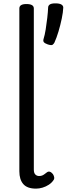

<svg xmlns="http://www.w3.org/2000/svg" viewBox="-20 -1104 396 1141"><path d="M194 17Q142 17 118.5 -10Q95 -37 95 -86V-1054Q95 -1067 105.5 -1073.5Q116 -1080 137 -1080Q159 -1080 170 -1073.5Q181 -1067 181 -1054V-96Q181 -76 190 -67Q199 -58 212 -58Q223 -58 230.5 -61Q238 -64 245 -69.5Q252 -75 259 -80Q267 -86 276 -83.5Q285 -81 294 -70Q299 -63 301.5 -53Q304 -43 299 -35Q288 -18 270.5 -6.5Q253 5 233 11Q213 17 194 17ZM264 -840Q247 -846 241 -853Q235 -860 239 -873Q246 -895 251.5 -929Q257 -963 261 -998.5Q265 -1034 266 -1059Q266 -1070 275.5 -1077Q285 -1084 309 -1084Q334 -1084 345 -1077Q356 -1070 356 -1059Q355 -1032 347 -993.5Q339 -955 327.5 -916.5Q316 -878 303 -850Q299 -843 292.5 -838Q286 -833 264 -840Z"/></svg>

Font: Playwrite AR
Style: Regular
Weight: 400
Designer: Veronika Burian, José Scaglione
Foundry: TypeTogether
Version: Version 1.002